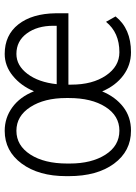

<svg xmlns="http://www.w3.org/2000/svg" viewBox="102 -680 588 833"><g transform="rotate(-90 396.5 -264.0)"><path d="M578.6 -487.3Q528.3 -487.3 491.9 -439.2Q455.6 -391.1 447.3 -312.5H700.7V-326.7Q700.7 -397 667.5 -442.1Q634.3 -487.3 578.6 -487.3ZM103 -255.9Q103 -161.1 141.6 -100.8Q180.2 -40.5 245.6 -40.5Q310.1 -40.5 348.6 -100.8Q387.2 -161.1 387.2 -259.8V-271.5Q387.2 -366.2 348.1 -426.8Q309.1 -487.3 245.1 -487.3Q181.2 -487.3 142.1 -426.8Q103 -366.2 103 -267.1ZM48.3 -271.5Q48.3 -390.6 102.8 -464.4Q157.2 -538.1 245.1 -538.1Q301.3 -538.1 346.7 -505.1Q392.1 -472.2 416.5 -411.1Q439.9 -467.3 483.2 -502.7Q526.4 -538.1 578.6 -538.1Q660.2 -538.1 706.8 -478.8Q753.4 -419.4 754.9 -317.4V-261.7H445.3V-249Q445.3 -157.2 484.9 -98.9Q524.4 -40.5 585.9 -40.5Q671.4 -40.5 717.8 -98.6L741.2 -57.1Q688 9.8 585.9 9.8Q530.3 9.8 485.6 -23.4Q440.9 -56.6 416 -115.2Q392.1 -57.6 348.6 -23.9Q305.2 9.8 245.6 9.8Q156.7 9.8 102.5 -63.7Q48.3 -137.2 48.3 -259.8Z"/></g></svg>

Font: MAUL Condensed Light
Style: Light
Weight: 300
Designer: MAUL
Version: Version 2.137; 2017; ttfautohint (v1.8.3)